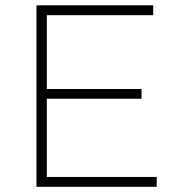

<svg xmlns="http://www.w3.org/2000/svg" viewBox="-20 -720 686 740"><path d="M584 0H120.5V-699.5H570.5V-661.5H160.5V-377H525.5V-339.5H160.5V-38H584Z"/></svg>

Font: Argentum Novus ExtraLight
Style: Regular
Weight: 250
Designer: Julieta Ulanovsky (font) & Cristiano Sobral (main changes)
Foundry: Julieta Ulanovsky (font) & Cristiano Sobral (main changes)
Version: Version 3.00;November 27, 2020;FontCreator 13.0.0.2655 64-bi